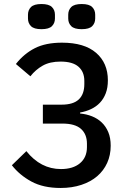

<svg xmlns="http://www.w3.org/2000/svg" viewBox="-20 -922 640 954"><path d="M281 12Q195 12 136 -20Q77 -52 39 -101L111 -171Q182 -82 283 -82Q343 -82 377.5 -111Q412 -140 412 -191V-208Q412 -255 382.5 -281.5Q353 -308 290 -308H193V-402H286Q344 -402 371.5 -428Q399 -454 399 -504V-520Q399 -565 370 -590.5Q341 -616 281 -616Q228 -616 192.5 -596Q157 -576 131 -543L59 -604Q99 -655 153 -682.5Q207 -710 288 -710Q399 -710 457.5 -659.5Q516 -609 516 -523Q516 -486 505.5 -458.5Q495 -431 476.5 -411.5Q458 -392 432.5 -380Q407 -368 378 -363V-358Q410 -355 437.5 -344Q465 -333 485.5 -313.5Q506 -294 518 -265.5Q530 -237 530 -198Q530 -151 512.5 -112.5Q495 -74 463 -46.5Q431 -19 384.5 -3.5Q338 12 281 12ZM186 -777Q149 -777 134 -792Q119 -807 119 -830V-849Q119 -872 134 -887Q149 -902 186 -902Q223 -902 238 -887Q253 -872 253 -849V-830Q253 -807 238 -792Q223 -777 186 -777ZM386 -777Q349 -777 334 -792Q319 -807 319 -830V-849Q319 -872 334 -887Q349 -902 386 -902Q423 -902 438 -887Q453 -872 453 -849V-830Q453 -807 438 -792Q423 -777 386 -777Z"/></svg>

Font: IBM Plex Mono Medium
Style: Regular
Weight: 500
Monospace: yes
Designer: Mike Abbink, Paul van der Laan, Pieter van Rosmalen
Foundry: Bold Monday
Version: Version 2.3